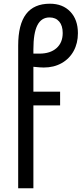

<svg xmlns="http://www.w3.org/2000/svg" viewBox="-20 -763 441 1035"><path d="M249 -743Q318 -743 359 -700Q400 -657 400 -584Q400 -530 377 -488Q354 -446 312 -422.5Q270 -399 216 -399Q201 -399 193 -400L160 -403V-269H304V-195H160V252H78V-517Q78 -631 120.5 -687Q163 -743 249 -743ZM318 -585Q318 -625 299 -647Q280 -669 247 -669Q203 -669 181.5 -627Q160 -585 160 -497V-474H193Q251 -474 284.5 -503.5Q318 -533 318 -585Z"/></svg>

Font: Bellota
Style: Bold
Weight: 700
Designer: Kemie Guaida
Foundry: Kemie Guaida
Version: Version 4.001